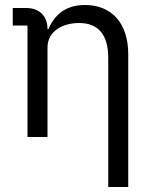

<svg xmlns="http://www.w3.org/2000/svg" viewBox="-20 -548 613 768"><path d="M90 0H170V-358C170 -424 232 -456 296 -456C373 -456 413 -409 413 -317V200H493V-331C493 -456 426 -528 320 -528C243 -528 199 -490 174 -432H170C170 -481 140 -516 85 -516H31V-446H90Z"/></svg>

Font: Braiins Sans
Style: Regular
Weight: 400
Designer: Mike Abbink, Paul van der Laan, Pieter van Rosmalen, Jiri Chlebus, Lubos Buracinsky
Foundry: Bold Monday, Sudetype
Version: Version 1.000;hotconv 1.0.109;makeotfexe 2.5.65596